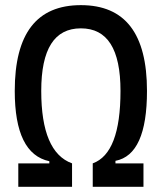

<svg xmlns="http://www.w3.org/2000/svg" viewBox="-20 -723 626 743"><path d="M50.8 0H258.8V-90.8C179.2 -119.6 139.6 -212.9 139.6 -371.1C139.6 -533.2 190.4 -613.3 293 -613.3C395.5 -613.3 446.3 -533.2 446.3 -371.1C446.3 -210 410.6 -116.7 338.9 -90.8V0H535.2V-90.8H426.8V-100.6C508.3 -116.2 548.8 -206.1 548.8 -371.1C548.8 -593.3 463.9 -703.1 293 -703.1C122.1 -703.1 37.1 -593.3 37.1 -371.1C37.1 -208.5 81.5 -118.2 170.9 -99.1V-90.8H50.8Z"/></svg>

Font: CaskaydiaCove Nerd Font
Style: Regular
Weight: 400
Designer: Aaron Bell
Foundry: Saja Typeworks
Version: Version 2111.1;Nerd Fonts 2.3.3